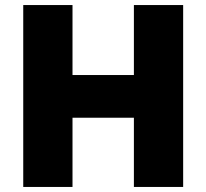

<svg xmlns="http://www.w3.org/2000/svg" viewBox="-20 -740 817 760"><path d="M510 0V-720H705V0ZM72 0V-720H267V0ZM176 -274V-443H601V-274Z"/></svg>

Font: Kufam ExtraBold
Style: Regular
Weight: 800
Designer: Wael Morcos, Artur Schmal
Foundry: Original Type
Version: Version 1.300; ttfautohint (v1.8.3)